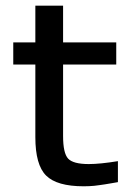

<svg xmlns="http://www.w3.org/2000/svg" viewBox="-20 -650 464 679"><path d="M293.9 -69.8Q334 -69.8 397 -80.1V-5.9Q388.7 -4.4 372.8 -1.7Q356.9 1 350.6 2Q344.2 2.9 332.5 4.6Q320.8 6.3 313.2 7.1Q305.7 7.8 295.9 8.3Q286.1 8.8 275.9 8.8Q181.2 8.8 143.1 -29.1Q105 -66.9 105 -165V-421.9H26.9V-500H105V-629.9H203.1V-500H391.1V-421.9H203.1V-168.9Q203.1 -108.4 220.9 -89.1Q238.8 -69.8 293.9 -69.8Z"/></svg>

Font: LT Wave
Style: Regular
Weight: 400
Designer: Daniel Lyons
Version: Version 2.5 (Glyphs App)